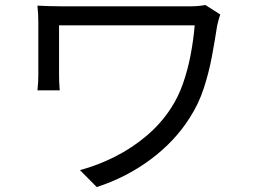

<svg xmlns="http://www.w3.org/2000/svg" viewBox="-20 -726 1040 781"><path d="M876.1 -667.1Q874.4 -662.4 871.4 -653Q868.4 -643.6 866.4 -634.5Q864.5 -625.4 863.1 -620.4Q854.1 -561.5 842 -496.5Q829.9 -431.6 809.1 -367.6Q788.4 -303.7 751.7 -246.8Q691.1 -150.8 592.6 -77.5Q494.1 -4.2 373.5 34.9L305.2 -34Q378.9 -53.8 448.4 -89Q517.9 -124.2 577.2 -174.5Q636.5 -224.9 676.9 -288.3Q705.8 -332.8 725 -388.1Q744.2 -443.3 755.6 -503.7Q767 -564.1 772 -623Q759.8 -623 727.9 -623Q696.1 -623 650.8 -623Q605.5 -623 553.5 -623Q501.5 -623 449.5 -623Q397.5 -623 351.1 -623Q304.6 -623 269.9 -623Q235.2 -623 220.2 -623Q220.2 -614.2 220.2 -594.3Q220.2 -574.4 220.2 -548.9Q220.2 -523.5 220.2 -498.1Q220.2 -472.8 220.2 -452.5Q220.2 -432.3 220.2 -422.5Q220.2 -412.1 220.7 -394.7Q221.2 -377.3 222.9 -358.6H132.4Q134.4 -377.3 135.2 -393Q135.9 -408.7 135.9 -422.5Q135.9 -434.7 135.9 -462.8Q135.9 -490.9 135.9 -525.1Q135.9 -559.4 135.9 -590Q135.9 -620.6 135.9 -636.2Q135.9 -653.3 135 -669.9Q134.2 -686.5 132.2 -703Q152.7 -702 179.5 -701.1Q206.4 -700.2 238.8 -700.2Q245.9 -700.2 274.5 -700.2Q303 -700.2 345.1 -700.2Q387.2 -700.2 437.2 -700.2Q487.1 -700.2 537.2 -700.2Q587.3 -700.2 632 -700.2Q676.7 -700.2 708.4 -700.2Q740.1 -700.2 752.3 -700.2Q768.6 -700.2 785.4 -701.6Q802.2 -703 815.2 -705.7Z"/></svg>

Font: Shanggu Sans SC VF
Style: Regular
Weight: 250
Designer: GuiWonder
Version: Version 1.021